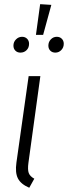

<svg xmlns="http://www.w3.org/2000/svg" viewBox="-20 -885 323 913"><path d="M170.9 -865.2 224.1 -861.8 185.1 -719.2H150.9ZM85 -710Q99.6 -710 108.9 -700.7Q118.2 -691.4 118.2 -676.8Q118.2 -658.2 106.4 -646.5Q94.7 -634.8 77.1 -634.8Q62.5 -634.8 53.2 -644Q43.9 -653.3 43.9 -668Q43.9 -685.5 56.2 -697.8Q68.4 -710 85 -710ZM250 -710Q264.6 -710 273.9 -700.7Q283.2 -691.4 283.2 -676.8Q283.2 -659.2 271.5 -647Q259.8 -634.8 243.2 -634.8Q228.5 -634.8 219.2 -644Q210 -653.3 210 -668Q210 -685.5 221.7 -697.8Q233.4 -710 250 -710ZM171.9 -522.9 115.2 -110.8Q110.8 -78.1 116.7 -62.3Q122.6 -46.4 143.1 -35.2L119.1 7.8Q79.1 -9.3 65.2 -36.6Q51.3 -64 58.1 -111.8L116.2 -522.9Z"/></svg>

Font: Fira Sans Compressed Light
Style: Italic
Weight: 300
Width: 3
Italic angle: -8°
Designer: Carrois Corporate & Edenspiekermann AG
Foundry: Carrois Corporate GbR & Edenspiekermann AG
Version: Version 4.203;PS 004.203;hotconv 1.0.88;makeotf.lib2.5.64775